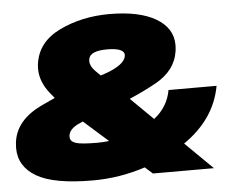

<svg xmlns="http://www.w3.org/2000/svg" viewBox="-87 -739 966 804"><g transform="rotate(-5 396.0 -337.0)"><path d="M271.5 7Q109 7 36 -35.5Q-37 -78 -37 -156Q-37 -165.5 -36 -175Q-27 -273 89.5 -326.5Q117 -339.5 142.5 -351Q133 -362.5 122.5 -375.5Q83.5 -425 83.5 -478.5Q83.5 -489 85 -500Q97.5 -590.5 191 -635.8Q284.5 -681 400.5 -681Q526 -681 595.8 -640Q665.5 -599 665.5 -528Q665.5 -515 663.5 -501.5Q651 -420 566.5 -374Q515 -345.5 455 -320L549.5 -227Q607.5 -272 620 -342.5H822Q797 -204 665.5 -113.5L781 0H524.5L492.5 -28.5Q385.5 7 271.5 7ZM342.5 -428Q384 -440.5 408 -454.5Q446 -475.5 450 -500.5Q450.5 -503 450.5 -505.5Q450.5 -519.5 432.2 -527Q414 -534.5 379 -534.5Q343 -534.5 323.5 -526.2Q304 -518 300.5 -500Q300 -496 300 -492Q300 -471 320 -450.5Q329.5 -440.5 342.5 -428ZM251 -242.5Q239 -237.5 231 -233.5Q195 -216 190.5 -190.5Q190 -186.5 190 -183Q190 -164.5 212.2 -156.5Q234.5 -148.5 304.5 -148.5Q329 -148.5 353.5 -151.5Z"/></g></svg>

Font: Rudi
Style: Regular
Weight: 400
Italic angle: -10°
Designer: Tyler Finck
Foundry: Etcetera Type Company
Version: Version 1.111; ttfautohint (v1.8.4)